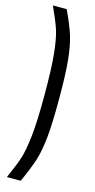

<svg xmlns="http://www.w3.org/2000/svg" viewBox="-137 -779 478 965"><g transform="rotate(15 102.5 -296.5)"><path d="M86 -297Q86 -436 78 -512.5Q70 -589 56 -631.5Q42 -674 10 -743H82Q116 -671 131.5 -622Q147 -573 154.5 -499.5Q162 -426 162 -297Q162 -167 154.5 -94.5Q147 -22 131.5 26.5Q116 75 82 150H10Q42 79 55.5 36.5Q69 -6 77.5 -83Q86 -160 86 -297Z"/></g></svg>

Font: Saira Ultra Condensed Medium
Style: Regular
Weight: 500
Width: 1
Designer: Hector Gatti with collaboration of the Omnibus-Type team
Foundry: Omnibus-Type
Version: Version 1.001; ttfautohint (v1.8)